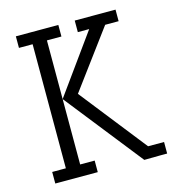

<svg xmlns="http://www.w3.org/2000/svg" viewBox="-105 -790 812 882"><g transform="rotate(-15 301.0 -349.5)"><path d="M330 -645V-700H524V-645H460L257 -371L506 -55H582V0H550L473 1L183 -366L384 -645ZM183 -645V-55H252V0H50V-55H115V-645H50V-700H252V-645Z"/></g></svg>

Font: Antic Slab
Style: Regular
Weight: 400
Designer: Santiago Orozco
Foundry: Santiago Orozco
Version: Version 001.001